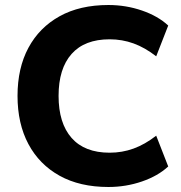

<svg xmlns="http://www.w3.org/2000/svg" viewBox="-20 -736 723 767"><path d="M413 11Q299 11 218 -34Q137 -79 93.5 -160.5Q50 -242 50 -353Q50 -464 93.5 -545Q137 -626 218 -671Q299 -716 413 -716Q483 -716 547 -694Q611 -672 652 -634L604 -511Q559 -546 513.5 -562.5Q468 -579 418 -579Q318 -579 266 -520.5Q214 -462 214 -353Q214 -244 266 -185Q318 -126 418 -126Q468 -126 513.5 -142.5Q559 -159 604 -194L652 -71Q611 -33 547 -11Q483 11 413 11Z"/></svg>

Font: Nunito Sans 12pt ExtraBold
Style: Regular
Weight: 800
Designer: Vernon Adams
Foundry: Vernon Adams
Version: Version 3.101;gftools[0.9.27]